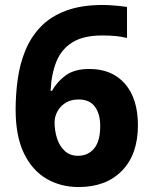

<svg xmlns="http://www.w3.org/2000/svg" viewBox="-20 -744 612 774"><path d="M297 10Q224 10 166.5 -24Q109 -58 76 -127Q43 -196 43 -302Q43 -364 51.5 -425Q60 -486 82 -540Q104 -594 143.5 -635.5Q183 -677 245 -700.5Q307 -724 395 -724Q416 -724 444.5 -721.5Q473 -719 492 -716V-591Q472 -596 448 -598.5Q424 -601 392 -601Q316 -601 271.5 -573Q227 -545 207 -495Q187 -445 184 -378H190Q210 -415 245.5 -440.5Q281 -466 340 -466Q432 -466 484 -406Q536 -346 536 -239Q536 -122 472 -56Q408 10 297 10ZM294 -116Q335 -116 359.5 -145.5Q384 -175 384 -236Q384 -285 362.5 -314Q341 -343 297 -343Q265 -343 243.5 -329Q222 -315 211 -294Q200 -273 200 -251Q200 -217 210 -186Q220 -155 241 -135.5Q262 -116 294 -116Z"/></svg>

Font: Noto Sans Oriya
Style: Bold
Weight: 700
Designer: Amélie Bonet and Sol Matas
Foundry: Google LLC
Version: Version 2.006; ttfautohint (v1.8.4.7-5d5b)